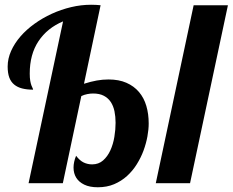

<svg xmlns="http://www.w3.org/2000/svg" viewBox="-20 -770 978 807"><path d="M100.1 0 245.1 -680.2Q178.7 -652.3 141.8 -596.9Q105 -541.5 105 -460.9Q105 -441.9 107.2 -429.9Q109.4 -418 112.1 -410.9Q114.7 -403.8 116.9 -399.9Q119.1 -396 119.1 -393.1Q93.3 -393.1 73.2 -398.2Q53.2 -403.3 39.6 -414.6Q25.9 -425.8 19 -444.3Q12.2 -462.9 12.2 -490.2Q12.2 -523.4 26.6 -555.7Q41 -587.9 65.9 -616.7Q90.8 -645.5 124.8 -669.9Q158.7 -694.3 197.8 -712.2Q236.8 -730 278.8 -740Q320.8 -750 362.8 -750Q374 -750 383.5 -749.5Q393.1 -749 402.8 -748L333 -418Q362.3 -427.2 386.7 -431.6Q411.1 -436 436 -436Q479.5 -436 511.2 -422.1Q543 -408.2 564 -383.5Q585 -358.9 595 -325Q605 -291 605 -251Q605 -226.1 599.6 -196.5Q594.2 -167 583.3 -137.2Q572.3 -107.4 554.9 -79.6Q537.6 -51.8 513.9 -30.3Q490.2 -8.8 459.7 4.2Q429.2 17.1 391.1 17.1Q356.9 17.1 334.2 6.1Q311.5 -4.9 300.3 -23.2Q289.1 -41.5 289.1 -65.4Q289.1 -89.4 299.8 -115.2Q315.4 -94.7 332 -86.9Q348.6 -79.1 367.2 -79.1Q394.5 -79.1 413.3 -95.7Q432.1 -112.3 443.8 -137.9Q455.6 -163.6 460.7 -194.6Q465.8 -225.6 465.8 -253.9Q465.8 -279.8 461.2 -302.2Q456.5 -324.7 445.6 -341.3Q434.6 -357.9 416.5 -367.4Q398.4 -377 371.1 -377Q359.9 -377 346.9 -374.5Q334 -372.1 321.8 -366.2L244.1 0ZM634.8 0 793.9 -748H938L778.8 0Z"/></svg>

Font: Lobster
Style: Regular
Weight: 400
Designer: Pablo Impallari
Foundry: Pablo Impallari
Version: Version 1.007; ttfautohint (v1.1) -l 8 -r 50 -G 50 -x 14 -D 